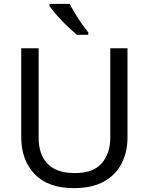

<svg xmlns="http://www.w3.org/2000/svg" viewBox="-20 -964 771 994"><path d="M640 -252Q640 -178 610 -118.5Q580 -59 518.5 -24.5Q457 10 362 10Q229 10 159.5 -62.5Q90 -135 90 -254V-714H180V-251Q180 -164 226.5 -116Q273 -68 367 -68Q464 -68 507.5 -119.5Q551 -171 551 -252V-714H640ZM341 -944Q352 -922 368.5 -894.5Q385 -867 403.5 -841Q422 -815 437 -796V-784H378Q361 -798 340 -817.5Q319 -837 298.5 -858.5Q278 -880 261.5 -900Q245 -920 236 -934V-944Z"/></svg>

Font: Noto Sans Kawi
Style: Regular
Weight: 400
Designer: Fadhl Haqq
Version: Version 1.000